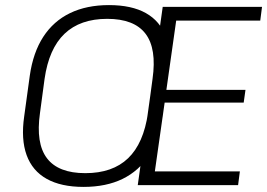

<svg xmlns="http://www.w3.org/2000/svg" viewBox="-20 -727 1049 754"><path d="M308 7Q220 7 163.5 -24.5Q107 -56 84.5 -118Q62 -180 75 -270L97 -430Q110 -521 150 -582.5Q190 -644 255 -675.5Q320 -707 408 -707Q497 -707 553 -675.5Q609 -644 631.5 -582.5Q654 -521 641 -430L619 -270Q606 -180 566 -118Q526 -56 461.5 -24.5Q397 7 308 7ZM315 -47Q422 -47 483 -105.5Q544 -164 561 -283L579 -417Q596 -536 551.5 -594.5Q507 -653 401 -653Q295 -653 233.5 -594.5Q172 -536 155 -417L137 -283Q120 -164 164.5 -105.5Q209 -47 315 -47ZM574 -54H922L915 0H521L619 -700H1009L1002 -646H658L678 -689L630 -350L619 -374H944L937 -324H612L630 -348L582 -11Z"/></svg>

Font: Pathway Extreme 8pt Thin
Style: Italic
Weight: 100
Italic angle: -8°
Designer: Eduardo Rodriguez Tunni
Foundry: Eduardo Rodriguez Tunni
Version: Version 1.000